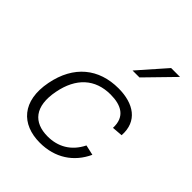

<svg xmlns="http://www.w3.org/2000/svg" viewBox="-224 -927 1068 1068"><g transform="rotate(45 310.0 -393.0)"><path d="M527 -147.5 467 -161C426.5 -79.5 358 -43.5 279 -43.5C168.5 -43.5 108.5 -111 136 -252C161.5 -384 240 -456.5 361.5 -456.5C445.5 -456.5 506 -425 502 -334.5L565 -339.5C573 -457 487.5 -512 368.5 -512C214.5 -512 104 -424.5 71.5 -257C37.5 -82.5 127.5 12 273 12C392 12 481.5 -48 527 -147.5ZM353.5 -637 495.5 -798.5H565.5L408 -637Z"/></g></svg>

Font: Monaspace Neon ExtraLight
Style: Italic
Weight: 200
Italic angle: -11°
Designer: Riley Cran & the Lettermatic Team
Foundry: Lettermatic
Version: Version 1.200 (Monaspace Neon)